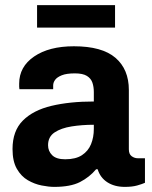

<svg xmlns="http://www.w3.org/2000/svg" viewBox="-20 -719 596 751"><path d="M192 12Q171 12 143 6.5Q115 1 89 -14Q63 -29 46 -58.5Q29 -88 29 -136Q29 -207 69.5 -247.5Q110 -288 181.5 -305Q253 -322 347 -322V-359Q347 -379 341.5 -395.5Q336 -412 320 -422Q304 -432 273 -432Q240 -432 221.5 -424.5Q203 -417 195.5 -406.5Q188 -396 188 -385V-370H56Q55 -374 55 -379.5Q55 -385 55 -392Q55 -458 113.5 -498Q172 -538 269 -538Q379 -538 431.5 -493Q484 -448 484 -367V-135Q484 -116 495 -108Q506 -100 519 -100H547V-4Q536 1 516.5 6.5Q497 12 468 12Q428 12 400 -6Q372 -24 362 -57H356Q330 -26 293 -7Q256 12 192 12ZM235 -96Q276 -96 300.5 -112Q325 -128 336 -155Q347 -182 347 -215V-231Q301 -231 260 -224.5Q219 -218 193.5 -201Q168 -184 168 -151Q168 -128 184 -112Q200 -96 235 -96ZM125 -611V-699H430V-611Z"/></svg>

Font: Archivo VF Beta
Style: Regular
Weight: 400
Designer: Hector Gatti
Foundry: Omnibus-Type
Version: Version 1.002